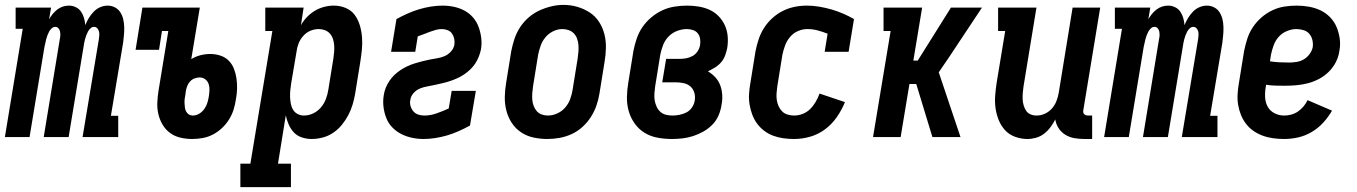

<svg xmlns="http://www.w3.org/2000/svg" viewBox="-36 -561 5556 786"><path d="M-16 0 57 -443H28V-530H173L165 -482Q171 -493 179.5 -503.5Q188 -514 198.5 -522Q209 -530 221 -534Q233 -538 246 -538Q246 -538 246 -538Q246 -538 246 -538Q261 -538 274.5 -531.5Q288 -525 296 -513Q304 -501 308 -487Q312 -473 313 -458Q319 -473 327.5 -487Q336 -501 347.5 -513Q359 -525 374 -531.5Q389 -538 405 -538Q405 -538 405 -538Q405 -538 405 -538Q421 -538 435 -530.5Q449 -523 457 -510Q465 -497 468.5 -482Q472 -467 472.5 -451Q473 -435 471.5 -418.5Q470 -402 468 -386L418 -87H448V0H302L369 -402Q370 -410 370.5 -418Q371 -426 369 -433Q367 -440 362 -445.5Q357 -451 349 -451Q341 -451 334.5 -445Q328 -439 324 -431.5Q320 -424 317 -416Q314 -408 312 -400Q310 -392 308.5 -384.5Q307 -377 306 -369L245 0H143L209 -402Q211 -410 211 -418Q211 -426 209.5 -433Q208 -440 203 -445.5Q198 -451 190 -451Q182 -451 175.5 -445Q169 -439 165 -431.5Q161 -424 158 -416Q155 -408 153 -400Q151 -392 149.5 -384.5Q148 -377 146 -369L85 0Z M750 8Q726 8 702.5 2.5Q679 -3 660.5 -16.5Q642 -30 630 -50Q618 -70 612.5 -93Q607 -116 608 -140.5Q609 -165 613 -190L653 -434H627L615 -357H519L547 -530H782L747 -319Q765 -330 785 -335Q805 -340 825 -340Q846 -340 866 -333.5Q886 -327 900 -313Q914 -299 921.5 -280Q929 -261 932 -240.5Q935 -220 934.5 -198.5Q934 -177 930 -156Q927 -134 920.5 -113Q914 -92 902 -72.5Q890 -53 873 -37Q856 -21 836 -10.5Q816 0 794 4Q772 8 750 8ZM753 -88Q767 -88 779.5 -95.5Q792 -103 800.5 -115Q809 -127 813 -140.5Q817 -154 819 -167Q821 -180 821.5 -193Q822 -206 818 -217.5Q814 -229 804 -236.5Q794 -244 781 -244Q771 -244 760.5 -240Q750 -236 742.5 -228Q735 -220 731 -210Q727 -200 725 -190L723 -174Q721 -165 720 -156Q719 -147 719.5 -138Q720 -129 721 -120.5Q722 -112 726 -104.5Q730 -97 737 -92.5Q744 -88 753 -88Z M948 205V109H989L1079 -434H1050V-530H1207L1196 -458Q1206 -476 1221 -491.5Q1236 -507 1254 -517.5Q1272 -528 1291.5 -533Q1311 -538 1331 -538Q1356 -538 1379 -528.5Q1402 -519 1416 -500Q1430 -481 1437 -457.5Q1444 -434 1446 -409Q1448 -384 1445.5 -358.5Q1443 -333 1439 -308L1418 -178Q1414 -155 1407.5 -133Q1401 -111 1390 -90Q1379 -69 1363.5 -50Q1348 -31 1328 -17.5Q1308 -4 1285 2Q1262 8 1240 8Q1219 8 1199.5 1.5Q1180 -5 1167 -19Q1154 -33 1146 -51Q1138 -69 1134 -89L1102 109H1155V205ZM1208 -88Q1228 -88 1246.5 -97Q1265 -106 1278 -121.5Q1291 -137 1298 -155.5Q1305 -174 1308 -193L1329 -323Q1331 -337 1332 -350.5Q1333 -364 1332 -376.5Q1331 -389 1327 -401.5Q1323 -414 1314.5 -423.5Q1306 -433 1294 -437.5Q1282 -442 1269 -442Q1251 -442 1234.5 -435Q1218 -428 1205.5 -414Q1193 -400 1186.5 -383.5Q1180 -367 1178 -350L1156 -220Q1154 -206 1152.5 -192Q1151 -178 1151.5 -164Q1152 -150 1154.5 -136.5Q1157 -123 1163.5 -112Q1170 -101 1182 -94.5Q1194 -88 1208 -88Z M1698 8Q1674 8 1650.5 3Q1627 -2 1606.5 -12.5Q1586 -23 1570 -39.5Q1554 -56 1545.5 -77.5Q1537 -99 1534 -123Q1531 -147 1535 -171Q1537 -186 1543 -201Q1549 -216 1558 -229.5Q1567 -243 1578.5 -254Q1590 -265 1603.5 -274Q1617 -283 1632 -290Q1647 -297 1662 -301.5Q1677 -306 1692 -310Q1707 -314 1722.5 -317Q1738 -320 1753.5 -322.5Q1769 -325 1783.5 -331Q1798 -337 1809.5 -349.5Q1821 -362 1824 -377Q1826 -390 1823.5 -402Q1821 -414 1814.5 -423.5Q1808 -433 1796.5 -437.5Q1785 -442 1773 -442Q1760 -442 1747.5 -438.5Q1735 -435 1723 -430.5Q1711 -426 1698.5 -421Q1686 -416 1674 -412V-411Q1674 -411 1674 -411Q1674 -411 1674 -411L1664 -349H1565L1587 -483Q1609 -495 1632.5 -505.5Q1656 -516 1679.5 -523Q1703 -530 1727.5 -534Q1752 -538 1776 -538Q1800 -538 1823 -533Q1846 -528 1865.5 -517.5Q1885 -507 1900 -490Q1915 -473 1923 -451.5Q1931 -430 1934 -406.5Q1937 -383 1933 -359Q1930 -344 1924 -329Q1918 -314 1909.5 -301Q1901 -288 1889 -276.5Q1877 -265 1863.5 -256Q1850 -247 1835.5 -240.5Q1821 -234 1806 -229Q1791 -224 1775.5 -220.5Q1760 -217 1745 -213.5Q1730 -210 1714.5 -207.5Q1699 -205 1684 -199Q1669 -193 1657.5 -180.5Q1646 -168 1644 -153Q1641 -140 1644.5 -127.5Q1648 -115 1656 -105.5Q1664 -96 1676 -92Q1688 -88 1701 -88Q1726 -88 1751.5 -97Q1777 -106 1801 -117L1813 -189H1912L1888 -47Q1866 -35 1842.5 -24.5Q1819 -14 1795.5 -7Q1772 0 1747 4Q1722 8 1698 8Z M2205 8Q2176 8 2148 2Q2120 -4 2097 -19.5Q2074 -35 2059 -58Q2044 -81 2037 -108Q2030 -135 2030.5 -164Q2031 -193 2036 -222L2057 -352Q2062 -377 2070 -401.5Q2078 -426 2092.5 -448.5Q2107 -471 2127.5 -489Q2148 -507 2172 -518Q2196 -529 2221 -535Q2246 -541 2271 -541Q2300 -541 2327.5 -533Q2355 -525 2378 -510Q2401 -495 2416 -472Q2431 -449 2438 -422Q2445 -395 2444.5 -366Q2444 -337 2439 -308L2418 -178Q2414 -153 2405.5 -128.5Q2397 -104 2382.5 -81.5Q2368 -59 2348 -41Q2328 -23 2304 -12Q2280 -1 2254.5 3.5Q2229 8 2205 8ZM2207 -88Q2226 -88 2245 -96.5Q2264 -105 2277.5 -120.5Q2291 -136 2298 -155Q2305 -174 2308 -193L2329 -323Q2331 -337 2332 -350.5Q2333 -364 2332 -377Q2331 -390 2326.5 -402.5Q2322 -415 2313.5 -424Q2305 -433 2292.5 -437.5Q2280 -442 2266 -442Q2247 -442 2228.5 -433Q2210 -424 2197 -408.5Q2184 -393 2177.5 -374.5Q2171 -356 2167 -337L2146 -207Q2144 -193 2143 -179.5Q2142 -166 2143 -153Q2144 -140 2148.5 -128Q2153 -116 2161 -106.5Q2169 -97 2181 -92.5Q2193 -88 2207 -88Z M2714 8Q2684 8 2655 2.5Q2626 -3 2602.5 -17.5Q2579 -32 2562.5 -55Q2546 -78 2538 -105.5Q2530 -133 2530.5 -163Q2531 -193 2536 -222L2557 -352Q2562 -378 2570.5 -403Q2579 -428 2594 -450Q2609 -472 2630.5 -490Q2652 -508 2676 -519Q2700 -530 2726 -534Q2752 -538 2777 -538Q2801 -538 2825 -534Q2849 -530 2869.5 -520.5Q2890 -511 2906 -494.5Q2922 -478 2931.5 -457Q2941 -436 2943 -412Q2945 -388 2941 -364Q2938 -349 2932.5 -334Q2927 -319 2916.5 -306.5Q2906 -294 2891.5 -285Q2877 -276 2862 -269Q2879 -259 2892 -245Q2905 -231 2912 -213Q2919 -195 2920.5 -174Q2922 -153 2918 -133Q2915 -111 2906 -89.5Q2897 -68 2880.5 -51Q2864 -34 2843.5 -22.5Q2823 -11 2801.5 -4Q2780 3 2758 5.5Q2736 8 2714 8ZM2717 -88Q2731 -88 2746 -91Q2761 -94 2774.5 -101Q2788 -108 2797 -121.5Q2806 -135 2808 -149Q2811 -165 2806.5 -181Q2802 -197 2790.5 -207Q2779 -217 2763 -220.5Q2747 -224 2731 -224H2675L2691 -320H2747Q2760 -320 2773.5 -322.5Q2787 -325 2799.5 -332Q2812 -339 2820 -351.5Q2828 -364 2830 -377Q2832 -390 2830 -402.5Q2828 -415 2820.5 -424.5Q2813 -434 2800.5 -438Q2788 -442 2776 -442Q2756 -442 2736 -434.5Q2716 -427 2701 -411.5Q2686 -396 2678.5 -376.5Q2671 -357 2667 -337L2646 -207Q2644 -193 2643 -178.5Q2642 -164 2644 -151Q2646 -138 2651.5 -125.5Q2657 -113 2666.5 -104Q2676 -95 2689 -91.5Q2702 -88 2717 -88Z M3215 8Q3193 8 3171 5Q3149 2 3129 -5.5Q3109 -13 3092 -26Q3075 -39 3063 -55.5Q3051 -72 3043.5 -92Q3036 -112 3032.5 -133.5Q3029 -155 3030.5 -177.5Q3032 -200 3036 -222L3057 -352Q3062 -377 3070 -401Q3078 -425 3092 -447Q3106 -469 3126 -487Q3146 -505 3169 -516.5Q3192 -528 3217 -533Q3242 -538 3267 -538Q3293 -538 3319 -533.5Q3345 -529 3369 -522Q3393 -515 3416 -505Q3439 -495 3460 -483L3438 -349H3340L3352 -423Q3332 -431 3311.5 -436.5Q3291 -442 3269 -442Q3250 -442 3231 -434Q3212 -426 3198.5 -410Q3185 -394 3178 -375Q3171 -356 3167 -337L3146 -207Q3144 -193 3143 -179Q3142 -165 3144 -151.5Q3146 -138 3151.5 -126Q3157 -114 3166 -105Q3175 -96 3188 -92Q3201 -88 3215 -88Q3233 -88 3250.5 -95Q3268 -102 3281 -115Q3294 -128 3303.5 -144.5Q3313 -161 3319 -178L3423 -143Q3410 -111 3390 -82Q3370 -53 3342 -32Q3314 -11 3281 -1.5Q3248 8 3215 8Z M3538 0 3610 -434H3581V-530H3739L3703 -313H3721L3857 -530H3984L3850 -328L3807 -265L3896 0H3781L3715 -217H3687L3651 0Z M4170 8Q4144 8 4119.5 -1Q4095 -10 4078.5 -28Q4062 -46 4052.5 -69.5Q4043 -93 4039.5 -118Q4036 -143 4038 -169.5Q4040 -196 4044 -222L4079 -434H4050V-530H4207L4154 -207Q4152 -194 4151 -180.5Q4150 -167 4150.5 -154.5Q4151 -142 4154.5 -130Q4158 -118 4164.5 -108Q4171 -98 4182.5 -93Q4194 -88 4207 -88Q4225 -88 4241.5 -95.5Q4258 -103 4270 -116.5Q4282 -130 4288.5 -146.5Q4295 -163 4298 -180L4355 -530H4468L4399 -111Q4398 -107 4398.5 -102Q4399 -97 4402 -94Q4405 -91 4409.5 -89.5Q4414 -88 4418 -88H4435V8H4402Q4382 8 4362 4.5Q4342 1 4325 -9.5Q4308 -20 4297.5 -36.5Q4287 -53 4284 -72Q4276 -56 4264.5 -40.5Q4253 -25 4238 -13.5Q4223 -2 4205 3Q4187 8 4170 8Z M4484 0 4557 -443H4528V-530H4673L4665 -482Q4671 -493 4679.5 -503.5Q4688 -514 4698.5 -522Q4709 -530 4721 -534Q4733 -538 4746 -538Q4746 -538 4746 -538Q4746 -538 4746 -538Q4761 -538 4774.5 -531.5Q4788 -525 4796 -513Q4804 -501 4808 -487Q4812 -473 4813 -458Q4819 -473 4827.5 -487Q4836 -501 4847.5 -513Q4859 -525 4874 -531.5Q4889 -538 4905 -538Q4905 -538 4905 -538Q4905 -538 4905 -538Q4921 -538 4935 -530.5Q4949 -523 4957 -510Q4965 -497 4968.5 -482Q4972 -467 4972.5 -451Q4973 -435 4971.5 -418.5Q4970 -402 4968 -386L4918 -87H4948V0H4802L4869 -402Q4870 -410 4870.5 -418Q4871 -426 4869 -433Q4867 -440 4862 -445.5Q4857 -451 4849 -451Q4841 -451 4834.5 -445Q4828 -439 4824 -431.5Q4820 -424 4817 -416Q4814 -408 4812 -400Q4810 -392 4808.5 -384.5Q4807 -377 4806 -369L4745 0H4643L4709 -402Q4711 -410 4711 -418Q4711 -426 4709.5 -433Q4708 -440 4703 -445.5Q4698 -451 4690 -451Q4682 -451 4675.5 -445Q4669 -439 4665 -431.5Q4661 -424 4658 -416Q4655 -408 4653 -400Q4651 -392 4649.5 -384.5Q4648 -377 4646 -369L4585 0Z M5221 8Q5199 8 5176.5 5Q5154 2 5133.5 -5.5Q5113 -13 5095.5 -25Q5078 -37 5065 -54Q5052 -71 5044 -91Q5036 -111 5032.5 -132.5Q5029 -154 5030.5 -177Q5032 -200 5036 -222L5057 -352Q5062 -377 5070 -402Q5078 -427 5092.5 -449Q5107 -471 5127.5 -489Q5148 -507 5172 -518.5Q5196 -530 5221.5 -534Q5247 -538 5272 -538Q5298 -538 5323 -533.5Q5348 -529 5370 -518.5Q5392 -508 5409 -490.5Q5426 -473 5435.5 -450.5Q5445 -428 5448.5 -403Q5452 -378 5447 -352Q5444 -329 5432.5 -306.5Q5421 -284 5403 -266.5Q5385 -249 5363 -237.5Q5341 -226 5317.5 -220Q5294 -214 5270.5 -212Q5247 -210 5224 -210Q5204 -210 5185 -210.5Q5166 -211 5147 -214L5146 -207Q5142 -185 5143 -163.5Q5144 -142 5153.5 -124.5Q5163 -107 5181.5 -97.5Q5200 -88 5221 -88Q5236 -88 5250.5 -92Q5265 -96 5277.5 -104.5Q5290 -113 5300 -125Q5310 -137 5317 -151L5417 -108Q5402 -82 5381 -59Q5360 -36 5333.5 -20.5Q5307 -5 5278.5 1.5Q5250 8 5221 8ZM5241 -305Q5256 -305 5272 -307.5Q5288 -310 5301.5 -318Q5315 -326 5325 -339.5Q5335 -353 5338 -368Q5340 -383 5336.5 -397.5Q5333 -412 5324 -422.5Q5315 -433 5300.5 -437.5Q5286 -442 5271 -442Q5252 -442 5232.5 -434Q5213 -426 5199 -410.5Q5185 -395 5178 -375.5Q5171 -356 5167 -337L5163 -310Q5182 -307 5201.5 -306Q5221 -305 5241 -305Z"/></svg>

Font: Iosevka Slab
Style: Bold Italic
Weight: 700
Italic angle: -9°
Monospace: yes
Designer: Belleve Invis
Foundry: Belleve Invis
Version: Version 11.1.0; ttfautohint (v1.8.3)